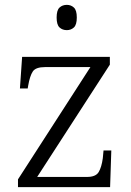

<svg xmlns="http://www.w3.org/2000/svg" viewBox="-20 -770 541 790"><path d="M54 0V-32L352 -494H166Q127 -494 115 -476Q103 -458 96 -418L94 -406H62L71 -536H432V-504L133 -42H338Q374 -42 386 -62Q398 -82 403 -119L406 -151H438L433 0ZM255 -646Q237 -646 225 -657Q213 -668 213 -698Q213 -728 225 -739Q237 -750 255 -750Q272 -750 284 -739Q296 -728 296 -698Q296 -668 284 -657Q272 -646 255 -646Z"/></svg>

Font: Noto Serif Myanmar Light
Style: Regular
Weight: 300
Designer: Ben Mitchell and the Monotype Design Team
Foundry: Monotype Imaging Inc.
Version: Version 2.106; ttfautohint (v1.8.4.7-5d5b)